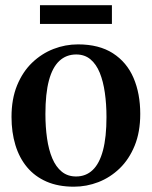

<svg xmlns="http://www.w3.org/2000/svg" viewBox="-20 -710 586 742"><path d="M24.5 -258Q24.5 -327.5 46 -380Q67.5 -432.5 104.2 -467.8Q141 -503 186.8 -520.8Q232.5 -538.5 281.5 -538.5Q363 -538.5 416.5 -504Q470 -469.5 496 -409Q522 -348.5 522 -269.5Q522 -200 500.5 -147.2Q479 -94.5 442.5 -59.2Q406 -24 360.2 -6.2Q314.5 11.5 265.5 11.5Q205 11.5 159.8 -8.2Q114.5 -28 84.5 -64Q54.5 -100 39.5 -149.5Q24.5 -199 24.5 -258ZM274 -28Q312 -28 338.2 -53Q364.5 -78 378 -129Q391.5 -180 391.5 -257.5Q391.5 -307.5 385.2 -351.5Q379 -395.5 365.5 -428.8Q352 -462 329.5 -480.8Q307 -499.5 274.5 -499.5Q236 -499.5 209.2 -474.5Q182.5 -449.5 169 -398.8Q155.5 -348 155.5 -269.5Q155.5 -219.5 161.8 -175.5Q168 -131.5 182 -98.2Q196 -65 218.8 -46.5Q241.5 -28 274 -28ZM412.5 -690V-617.5H134.5V-690Z"/></svg>

Font: Merriweather 96pt SemiBold
Style: Regular
Weight: 600
Version: Version 2.100